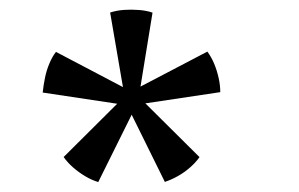

<svg xmlns="http://www.w3.org/2000/svg" viewBox="-20 -730 613 394"><path d="M268.3 -552.3 405.5 -624.1Q413.7 -613.1 419.6 -599Q425.4 -584.9 428.7 -569.9Q432 -554.9 432 -540.9L278.3 -517.9L389.4 -407.6Q382.2 -397.2 370.6 -386.9Q359.1 -376.6 345.8 -369.1Q332.5 -361.5 318.3 -356.7L250.2 -494.6L181.6 -356.4Q168.4 -360.4 155 -368.3Q141.6 -376.3 130 -386.4Q118.4 -396.6 110.6 -407.8L220.5 -517.1L67.6 -540.1Q69.2 -555.3 72.4 -570.8Q75.6 -586.3 81.6 -600.3Q87.5 -614.3 94.9 -623.5L232.3 -551.3L206 -704.3Q219.8 -708.7 234.8 -709.7Q249.8 -710.7 265.3 -709.5Q280.8 -708.3 293 -704.1Z"/></svg>

Font: Karma Variable Light
Style: Regular
Weight: 300
Designer: Joana Correia
Foundry: Indian Type Foundry
Version: Version 3.000